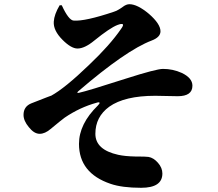

<svg xmlns="http://www.w3.org/2000/svg" viewBox="-20 -824 1040 914"><path d="M274 -799Q307 -727 331 -726Q385 -722 522 -768Q541 -774 564 -791Q581 -804 596 -804Q634 -804 689 -758Q744 -710 744 -675Q744 -647 702 -631Q580 -585 352 -389Q343 -380 355 -382Q397 -391 580 -450Q724 -496 756 -496Q803 -496 845 -477Q896 -453 896 -416Q896 -366 826 -366L719 -368Q573 -368 500 -316Q434 -268 434 -187Q434 -111 543 -87Q575 -80 623 -79Q677 -79 687 -77Q711 -73 732 -49Q753 -25 753 2Q753 70 652 70Q561 70 506 51Q356 0 356 -139Q356 -234 446 -322Q455 -331 454 -335Q452 -339 440 -335Q360 -313 288 -264Q274 -254 221 -210Q194 -187 169 -187Q142 -187 117 -219Q92 -249 92 -277Q92 -317 129 -332Q228 -371 223 -368Q289 -404 405 -516Q503 -609 556 -686Q582 -721 539 -705Q503 -691 429 -631Q383 -593 349 -593Q319 -593 278 -634Q233 -679 236 -721Q238 -755 264 -799Z"/></svg>

Font: Source Han Serif CN Heavy
Style: Regular
Weight: 900
Designer: Ryoko NISHIZUKA  (kana & ideographs); Frank Grießhammer (Latin, Greek & Cyrillic); Wenlong ZHANG  (bopomofo); Sandoll Co
Foundry: Adobe Systems Incorporated
Version: Version 1.000;PS 1;hotconv 16.6.53;makeotf.lib2.5.65590